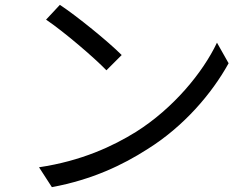

<svg xmlns="http://www.w3.org/2000/svg" viewBox="-20 -753 1040 792"><path d="M227 -733 170 -672C244 -622 369 -515 419 -463L482 -526C426 -582 298 -686 227 -733ZM141 -63 194 19C361 -12 487 -73 587 -137C738 -231 854 -367 923 -492L875 -577C817 -454 695 -306 541 -209C446 -150 316 -89 141 -63Z"/></svg>

Font: Noto Sans Mono CJK SC Regular
Style: Regular
Weight: 400
Designer: Ryoko NISHIZUKA (kana & ideographs); Paul D. Hunt (Latin, Greek & Cyrillic); Wenlong ZHANG (bopomofo); Sandoll Communica
Foundry: Adobe Systems Incorporated
Version: Version 1.005;PS 1.005;hotconv 1.0.96;makeotf.lib2.5.65012